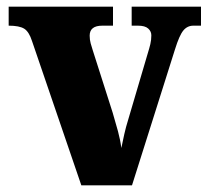

<svg xmlns="http://www.w3.org/2000/svg" viewBox="-20 -556 623 576"><path d="M76 -433Q67 -461 52.5 -470Q38 -479 6 -479V-536H319V-479H287Q249 -479 249 -449Q249 -437 252 -426Q255 -415 258 -406L318 -218Q327 -188 334 -162Q341 -136 344 -112Q348 -132 353 -154Q358 -176 364 -195L423 -395Q428 -411 431 -423.5Q434 -436 434 -450Q434 -462 424.5 -470.5Q415 -479 394 -479H375V-536H583V-479H560Q542 -479 530 -464.5Q518 -450 505 -408L376 0H224Z"/></svg>

Font: Noto Serif Armenian SemiCondensed ExtraBold
Style: Regular
Weight: 800
Width: 4
Designer: Monotype Design Team
Foundry: Monotype Imaging Inc.
Version: Version 2.008; ttfautohint (v1.8.4.7-5d5b)